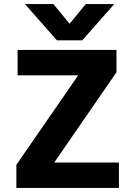

<svg xmlns="http://www.w3.org/2000/svg" viewBox="-20 -918 661 938"><path d="M382 -721H258L102 -898H241L320 -802L399 -898H538ZM561 0H60V-113L362 -550H66V-674H549V-565L245 -124H561Z"/></svg>

Font: Hind Jalandhar
Style: Bold
Weight: 700
Designer: Namrata Goyal
Foundry: Indian Type Foundry
Version: Version 0.702;PS 1.0;hotconv 1.0.81;makeotf.lib2.5.63406